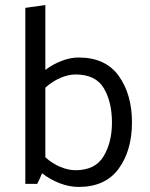

<svg xmlns="http://www.w3.org/2000/svg" viewBox="-20 -726 592 758"><path d="M80 0V-695L159 -706V-450Q188 -472 223 -485.5Q258 -499 290 -499Q397 -499 449 -426Q501 -353 501 -243Q501 -132 448.5 -60Q396 12 290 12Q254 12 216 -2.5Q178 -17 146 -42Q142 -32 137 -21Q132 -10 127 0ZM159 -105Q187 -80 218.5 -67Q250 -54 278 -54Q356 -54 389 -109Q422 -164 422 -242Q422 -323 390 -377.5Q358 -432 278 -432Q250 -432 218.5 -418.5Q187 -405 159 -380Z"/></svg>

Font: Palanquin
Style: Regular
Weight: 400
Designer: Pria Ravichandran
Version: Version 1.0.4